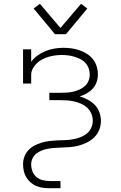

<svg xmlns="http://www.w3.org/2000/svg" viewBox="-20 -781 640 1016"><path d="M271 -600 158 -736 191 -761 300 -633 409 -761 442 -736 329 -600ZM242 215Q224 215 206 212.5Q188 210 171.5 203Q155 196 141.5 184Q128 172 119 157Q110 142 106 124Q102 106 102 88Q102 68 109 48.5Q116 29 130 14Q144 -1 162 -10.5Q180 -20 199.5 -26Q219 -32 239.5 -34.5Q260 -37 280 -38Q300 -39 320.5 -39.5Q341 -40 361 -43Q381 -46 400.5 -53Q420 -60 436.5 -72Q453 -84 462 -103Q471 -122 471 -142Q471 -161 463.5 -179Q456 -197 442.5 -210Q429 -223 411.5 -231Q394 -239 375.5 -243.5Q357 -248 338 -249.5Q319 -251 300 -251H241V-290H300Q317 -290 334 -291Q351 -292 368 -296Q385 -300 400.5 -307Q416 -314 429 -325.5Q442 -337 448.5 -353.5Q455 -370 455 -387Q455 -404 449 -420Q443 -436 431.5 -448.5Q420 -461 404.5 -468.5Q389 -476 373 -481Q357 -486 340 -488Q323 -490 306 -490Q288 -490 270.5 -487.5Q253 -485 236 -480Q219 -475 203 -466.5Q187 -458 174.5 -446Q162 -434 153.5 -418Q145 -402 145 -384V-339H102V-520H145V-454Q159 -473 179 -487.5Q199 -502 221.5 -511Q244 -520 268 -524Q292 -528 316 -528Q338 -528 359.5 -525Q381 -522 401 -515Q421 -508 439.5 -496.5Q458 -485 471.5 -468Q485 -451 491.5 -430Q498 -409 498 -388Q498 -367 491.5 -347.5Q485 -328 471.5 -313Q458 -298 440 -287.5Q422 -277 402 -271Q425 -264 445.5 -253Q466 -242 482 -225.5Q498 -209 506 -186.5Q514 -164 514 -141Q514 -117 505 -94Q496 -71 479 -54.5Q462 -38 440 -27Q418 -16 395 -10Q372 -4 348 -2.5Q324 -1 300 0Q283 1 266.5 2Q250 3 234 6Q218 9 202 15Q186 21 173 31Q160 41 152.5 56.5Q145 72 145 88Q145 107 151.5 125Q158 143 172 155Q186 167 204.5 172Q223 177 242 177H300V215Z"/></svg>

Font: Iosevka Etoile Extralight
Style: Regular
Weight: 200
Designer: Belleve Invis
Foundry: Belleve Invis
Version: Version 22.1.2; ttfautohint (v1.8.4)